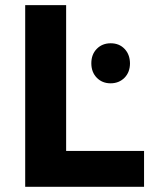

<svg xmlns="http://www.w3.org/2000/svg" viewBox="-20 -720 592 740"><path d="M481 -476.1Q481 -441.9 460 -420.4Q438.5 -398.9 406.2 -398.9Q374 -398.9 353 -420.4Q332 -441.9 332 -476.1Q332 -510.3 353 -531.7Q374 -553.2 406.7 -553.2Q439.5 -553.2 460 -531.7Q480.5 -510.3 481 -476.1ZM77.1 0V-700.2H234.9V-138.2H535.2V0Z"/></svg>

Font: TruenoSBd
Style: Demi
Weight: 600
Designer: Julieta Ulanovsky
Foundry: Julieta Ulanovsky
Version: Version 3.001b